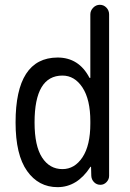

<svg xmlns="http://www.w3.org/2000/svg" viewBox="-20 -770 540 800"><path d="M240.2 -455.1Q124 -455.1 124 -259.8Q124 -162.1 155.3 -113.8Q186.5 -65.4 240.2 -65.4Q291 -65.4 323.7 -114.7Q356.4 -164.1 356.4 -254.9V-264.6Q356.4 -355.5 323.7 -405.3Q291 -455.1 240.2 -455.1ZM219.7 9.8Q140.6 9.8 92.8 -57.6Q44.9 -125 44.9 -259.8Q44.9 -529.3 219.7 -530.3Q308.6 -530.3 352.5 -446.3Q352.5 -445.3 355.5 -445.3Q356.4 -445.3 356.4 -446.3V-710Q356.4 -725.6 368.2 -737.8Q379.9 -750 396 -750Q412.1 -750 423.3 -738.3Q434.6 -726.6 434.6 -710V-37.1Q434.6 -22.5 423.8 -11.2Q413.1 0 398.4 0Q382.8 0 372.1 -10.7Q361.3 -21.5 360.4 -37.1L359.4 -74.2Q359.4 -75.2 358.4 -75.2Q356.4 -75.2 356.4 -74.2Q301.8 9.8 219.7 9.8Z"/></svg>

Font: Rounded Mgen+ 1m regular
Style: Regular
Weight: 400
Designer: [Source Han Sans]
Ryoko NISHIZUKA  (kana & ideographs); Paul D. Hunt (Latin, Greek & Cyrillic); Wenlong ZHANG  (bopomofo
Version: Version 1.059.20150602